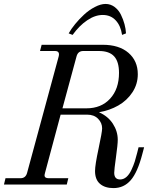

<svg xmlns="http://www.w3.org/2000/svg" viewBox="-30 -940 769 978"><path d="M704.1 -189.9 694.8 -154.8Q670.9 -62.5 636 -22.2Q601.1 18.1 547.9 18.1Q504.4 18.1 479.2 -3.7Q454.1 -25.4 454.1 -68.8Q454.1 -99.6 472.2 -183.6Q490.2 -267.6 490.2 -286.1Q490.2 -314 469.7 -335Q449.2 -356 414.1 -356H278.8L199.2 -59.1Q198.7 -57.1 198.2 -54.7Q197.8 -52.2 197.3 -50.5Q196.8 -48.8 196.8 -46.9Q196.8 -32.2 217.8 -32.2H317.9L310.1 0H-9.8L-2 -32.2H74.2Q100.6 -32.2 107.9 -59.1L269 -652.8Q275.9 -680.2 250 -680.2H173.8L182.1 -711.9H493.2Q576.7 -711.9 624.3 -670.9Q671.9 -629.9 671.9 -562Q671.9 -511.2 644.3 -469.5Q616.7 -427.7 572.5 -402.6Q528.3 -377.4 474.1 -368.2Q520 -348.1 544.9 -309.8Q569.8 -271.5 569.8 -228Q569.8 -204.1 560.8 -139.6Q551.8 -75.2 551.8 -60.1Q551.8 -25.9 582 -25.9Q599.6 -25.9 614.3 -38.8Q628.9 -51.8 639.6 -75Q650.4 -98.1 656.5 -117.4Q662.6 -136.7 668.9 -162.1L675.8 -189.9ZM288.1 -388.2H410.2Q485.8 -388.2 531 -437.5Q576.2 -486.8 576.2 -568.8Q576.2 -626 551.3 -653.1Q526.4 -680.2 474.1 -680.2H394Q367.2 -680.2 359.9 -652.8ZM339.8 -762.2 319.8 -770Q332 -792 352.5 -817.1Q373 -842.3 398.4 -865.7Q423.8 -889.2 453.4 -904.5Q482.9 -919.9 507.8 -919.9Q533.2 -919.9 553.7 -904.5Q574.2 -889.2 585.9 -865.2Q597.7 -841.3 604.2 -816.9Q610.8 -792.5 611.8 -770L591.8 -762.2Q585 -809.1 559.3 -836.4Q533.7 -863.8 493.2 -863.8Q454.1 -863.8 413.8 -836.4Q373.5 -809.1 339.8 -762.2Z"/></svg>

Font: Flanker Steampunk
Style: Italic
Weight: 400
Italic angle: -12°
Designer: Alexey Kryukov, Leonardo Di Lena
Foundry: Alexey Kryukov, Leonardo Di Lena
Version: 1.210